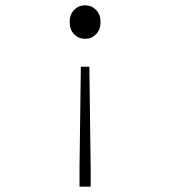

<svg xmlns="http://www.w3.org/2000/svg" viewBox="-20 -512 640 722"><path d="M279 190V119L284 -261H316L321 119V190ZM341 -383Q324 -366 300 -366Q276 -366 259 -383Q242 -400 242 -429Q242 -458 259 -475Q276 -492 300 -492Q324 -492 341 -475Q358 -458 358 -429Q358 -400 341 -383Z"/></svg>

Font: TypoPRO Source Code Pro
Style: Regular
Weight: 300
Monospace: yes
Designer: Paul D. Hunt, Teo Tuominen
Foundry: Adobe Systems Incorporated
Version: Version 2.010;PS 1.0;hotconv 1.0.84;makeotf.lib2.5.63406